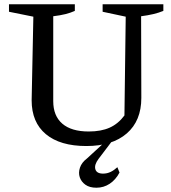

<svg xmlns="http://www.w3.org/2000/svg" viewBox="-20 -673 800 898"><path d="M384 10Q261 10 194.5 -45.5Q128 -101 128 -204L136 -595L22 -618V-653H330V-622Q310 -613 286 -607Q262 -601 229 -597V-200Q229 -131 271.5 -94.5Q314 -58 395 -58Q453 -58 493 -76Q533 -94 562 -133L568 -595L460 -618V-653H744V-622Q722 -613 696.5 -607Q671 -601 640 -597L641 -215Q641 -108 573 -49Q505 10 384 10ZM431 205Q399 205 379.5 191Q360 177 353 156Q346 135 354 111Q362 87 387 68L484 -21H510L441 70Q420 98 426 118.5Q432 139 462 139Q481 139 497.5 131Q514 123 529 109L539 134Q521 168 493 186.5Q465 205 431 205Z"/></svg>

Font: Piazzolla 24pt Medium
Style: Regular
Weight: 500
Designer: Juan Pablo del Peral
Foundry: Huerta Tipografica
Version: Version 2.005